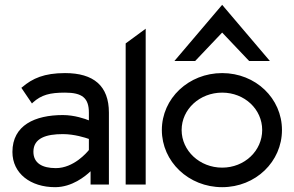

<svg xmlns="http://www.w3.org/2000/svg" viewBox="-20 -765 1218 796"><path d="M68.5 -401 112.5 -336 116.5 -340C151.5 -372 187.5 -381 249.5 -381C320.5 -381 348.5 -359 348.5 -298V-266C333.5 -272 289.5 -288 240.5 -288C125.5 -288 31.5 -246 31.5 -135C31.5 -46 106.5 11 208.5 11C278.5 11 333.5 -34 355.5 -55V0H431.5V-298C431.5 -409 368.5 -462 249.5 -462C163.5 -462 114.5 -440 72.5 -404ZM118.5 -136C118.5 -193 172.5 -209 240.5 -209C288.5 -209 334.5 -194 348.5 -189V-143C340.5 -133 285.5 -68 211.5 -68C154.5 -68 118.5 -89 118.5 -136Z M584 0V-646L501 -585V0Z M789 -512 901 -630 1013 -512H1099L901 -745L703 -512ZM901 -381C994 -381 1067 -312 1067 -226C1067 -140 994 -70 901 -70C808 -70 733 -140 733 -226C733 -312 808 -381 901 -381ZM901 11C1040 11 1149 -95 1149 -226C1149 -357 1040 -462 901 -462C762 -462 651 -357 651 -226C651 -95 762 11 901 11Z"/></svg>

Font: Charger
Style: Bd
Weight: 400
Designer: Jasper
Foundry: Cannot Into Space Fonts
Version: Version 0.98